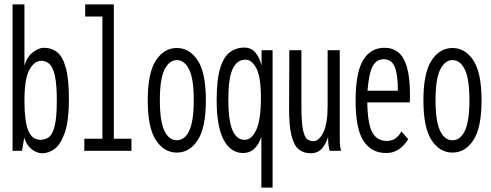

<svg xmlns="http://www.w3.org/2000/svg" viewBox="-20 -685 2231 872"><path d="M172 11Q147 11 123.5 -7.5Q100 -26 90 -60L80 0H37V-665H91V-387Q104 -429 130.5 -448.5Q157 -468 179 -468Q214 -468 239.5 -448Q265 -428 279 -377Q293 -326 293 -233Q293 -138 275 -84.5Q257 -31 229.5 -10Q202 11 172 11ZM164 -50Q184 -50 201 -61.5Q218 -73 228 -111Q238 -149 238 -229Q238 -301 229.5 -340Q221 -379 205 -394Q189 -409 168 -409Q136 -409 113.5 -368Q91 -327 91 -227Q91 -136 108 -93Q125 -50 164 -50Z M363 0V-55H445V-610H367V-665H497V-55H577V0Z M783 8Q725 8 688 -48.5Q651 -105 651 -229Q651 -354 688 -410.5Q725 -467 783 -467Q841 -467 878 -410.5Q915 -354 915 -229Q915 -105 878 -48.5Q841 8 783 8ZM783 -48Q819 -48 839.5 -91.5Q860 -135 860 -230Q860 -327 839 -369.5Q818 -412 783 -412Q749 -412 727.5 -369.5Q706 -327 706 -230Q706 -135 726.5 -91.5Q747 -48 783 -48Z M1167 167V-63Q1141 11 1083 10Q1026 9 995 -51.5Q964 -112 964 -230Q964 -325 980.5 -377Q997 -429 1025.5 -449Q1054 -469 1088 -469Q1121 -469 1139.5 -447Q1158 -425 1168 -388V-457H1218V167ZM1091 -50Q1123 -50 1144 -95.5Q1165 -141 1165 -241Q1165 -335 1144.5 -374.5Q1124 -414 1095 -414Q1057 -414 1037 -372.5Q1017 -331 1017 -233Q1017 -139 1035.5 -94.5Q1054 -50 1091 -50Z M1391 11Q1359 11 1337 -6.5Q1315 -24 1303.5 -70.5Q1292 -117 1293 -202L1294 -457H1349V-202Q1349 -129 1356 -95.5Q1363 -62 1375 -53Q1387 -44 1403 -44Q1429 -44 1448.5 -83.5Q1468 -123 1468 -205V-457H1523V-71Q1523 -53 1523.5 -35.5Q1524 -18 1529 0H1477Q1473 -17 1471.5 -31Q1470 -45 1470 -63Q1460 -30 1441 -9.5Q1422 11 1391 11Z M1734 10Q1666 10 1630.5 -45.5Q1595 -101 1595 -227Q1595 -355 1629 -411.5Q1663 -468 1726 -468Q1762 -468 1788 -448Q1814 -428 1828 -380.5Q1842 -333 1842 -251Q1842 -233 1841 -220H1648Q1650 -120 1671.5 -82.5Q1693 -45 1736 -45Q1760 -45 1776 -56.5Q1792 -68 1803 -88L1834 -53Q1816 -23 1791 -6.5Q1766 10 1734 10ZM1649 -273H1787Q1787 -348 1772.5 -382Q1758 -416 1723 -416Q1691 -416 1673.5 -386Q1656 -356 1649 -273Z M2035 8Q1977 8 1940 -48.5Q1903 -105 1903 -229Q1903 -354 1940 -410.5Q1977 -467 2035 -467Q2093 -467 2130 -410.5Q2167 -354 2167 -229Q2167 -105 2130 -48.5Q2093 8 2035 8ZM2035 -48Q2071 -48 2091.5 -91.5Q2112 -135 2112 -230Q2112 -327 2091 -369.5Q2070 -412 2035 -412Q2001 -412 1979.5 -369.5Q1958 -327 1958 -230Q1958 -135 1978.5 -91.5Q1999 -48 2035 -48Z"/></svg>

Font: Inconsolata ExtraCondensed Thin
Style: Regular
Weight: 100
Width: 2
Monospace: yes
Designer: Raph Levien, Cyreal, Brenton Simpson
Foundry: Raph Levien, Cyreal, Google
Version: Version 3.100; ttfautohint (v1.8.4.7-5d5b)